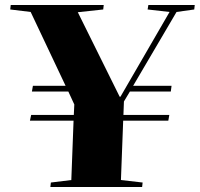

<svg xmlns="http://www.w3.org/2000/svg" viewBox="-20 -750 801 770"><path d="M182 0 184 -18 266 -28 275 -266H100L105 -289H276L278 -331L254 -383H108L112 -406H243L103 -702L21 -712L23 -730H396L394 -712L292 -701L460 -362H463L660 -702L572 -712L575 -730H761L759 -712L688 -702L514 -406H668L665 -383H501L477 -343L475 -289H659L655 -266H474L465 -28L552 -18L550 0Z"/></svg>

Font: Literata 72pt ExtraBold
Style: Italic
Weight: 800
Italic angle: -2°
Designer: Latin by Veronika Burian and Jose Scaglione. Greek by Irene Vlachou. Cyrillic by Vera Evstafieva
Foundry: TypeTogether
Version: Version 3.002